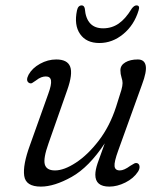

<svg xmlns="http://www.w3.org/2000/svg" viewBox="-20 -683 614 712"><path d="M491 -77Q497 -73.5 497.5 -64.8Q498 -56 491.5 -46Q475.5 -21.5 445 -6.2Q414.5 9 385.5 9Q333.5 9 333.5 -35Q333.5 -52.5 342 -77.8Q350.5 -103 368.5 -151.5Q310 -63 245.8 -27Q181.5 9 131.5 9Q75.5 9 69.8 -30.8Q64 -70.5 91 -144.5L159 -335Q171.5 -369 169.2 -384.2Q167 -399.5 150 -399.5Q141.5 -399.5 132.8 -396.2Q124 -393 112.5 -384Q105 -378.5 99.2 -375.2Q93.5 -372 87 -376Q74.5 -384 86 -406Q99.5 -430.5 128.5 -446.5Q157.5 -462.5 188.5 -462.5Q230 -462.5 240.2 -435.8Q250.5 -409 229.5 -349.5L160 -151.5Q140 -95.5 146.2 -73.2Q152.5 -51 184 -51Q217.5 -51 261.5 -79.8Q305.5 -108.5 346.2 -161.5Q387 -214.5 410.5 -287Q425.5 -333 430 -349Q434.5 -365 434.5 -375Q434.5 -384 430.5 -396.2Q426.5 -408.5 426.5 -422.5Q426.5 -441 444.8 -451.8Q463 -462.5 491 -462.5Q515.5 -462.5 520.2 -440.2Q525 -418 506.5 -369L418.5 -125Q403 -82.5 404.8 -66.8Q406.5 -51 424.5 -51Q440 -51 463 -68Q471.5 -73.5 478 -76.8Q484.5 -80 491 -77ZM362.5 -578Q394.5 -578 420 -595.5Q445.5 -613 468.5 -651Q477.5 -663 486 -663Q500 -663 494 -644.5Q477.5 -590 437.2 -556.8Q397 -523.5 348.5 -523.5Q300 -523.5 277 -556.8Q254 -590 265.5 -644.5Q269.5 -663 283 -663Q292 -663 294.5 -651Q300.5 -578 362.5 -578Z"/></svg>

Font: Fraunces 9pt S100 Light
Style: Italic
Weight: 300
Italic angle: -16°
Version: Version 1.000; ttfautohint (v1.8.3)